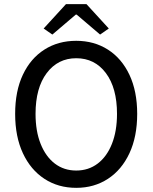

<svg xmlns="http://www.w3.org/2000/svg" viewBox="-20 -883 727 915"><path d="M343.3 12.2Q257.3 12.2 191.7 -30.8Q126 -73.7 89.1 -152.8Q52.2 -231.9 52.2 -340.3Q52.2 -449.2 89.1 -527.1Q126 -605 191.7 -646.7Q257.3 -688.5 343.3 -688.5Q428.7 -688.5 494.4 -646.5Q560.1 -604.5 596.9 -526.4Q633.8 -448.2 633.8 -340.3Q633.8 -231.9 596.9 -152.8Q560.1 -73.7 494.4 -30.8Q428.7 12.2 343.3 12.2ZM343.3 -70.3Q401.9 -70.3 445.6 -103.5Q489.3 -136.7 513.4 -197.5Q537.6 -258.3 537.6 -340.3Q537.6 -463.9 484.6 -534.7Q431.6 -605.5 343.3 -605.5Q255.9 -605.5 202.6 -534.7Q149.4 -463.9 149.4 -340.3Q149.4 -258.3 173.6 -197.5Q197.8 -136.7 241.2 -103.5Q284.7 -70.3 343.3 -70.3ZM229.5 -718.3 188 -747.1 294.4 -863.3H392.1L498.5 -747.1L457 -718.3L345.2 -813.5H341.3Z"/></svg>

Font: Akatab Medium
Style: Regular
Weight: 500
Designer: SIL Global
Foundry: SIL Global
Version: Version 4.100